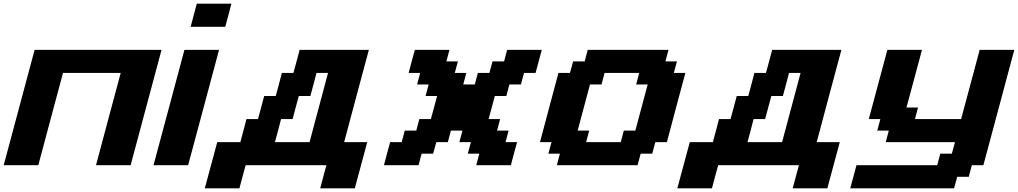

<svg xmlns="http://www.w3.org/2000/svg" viewBox="-20 -895 5514 1040"><path d="M500 0H687.5Q715.3 -104 771.2 -312.3Q827.1 -520.5 855 -625H167.5Q139.6 -520.5 83.7 -312.3Q27.8 -104 0 0H187.5Q209.5 -83 254.2 -250Q298.8 -417 321.3 -500H633.8Q611.3 -417 566.7 -250Q522 -83 500 0Z M811.5 0H999Q1026.9 -104 1082.8 -312.3Q1138.7 -520.5 1166.5 -625H979Q951.2 -520.5 895.3 -312.3Q839.4 -104 811.5 0ZM1012.7 -750H1200.2Q1206.1 -771 1217 -812.5Q1228 -854 1233.4 -875H1045.9Q1040.5 -854 1029.3 -812.5Q1018.1 -771 1012.7 -750Z M1714.4 125H1901.9Q1913.1 83.5 1935.5 0Q1958 -83.5 1969.2 -125H1844.2Q1866.2 -208.5 1910.9 -375.2Q1955.6 -542 1978 -625H1603Q1597.7 -604 1586.4 -562.3Q1575.2 -520.5 1569.3 -500H1506.8Q1501.5 -479 1490.5 -437.5Q1479.5 -396 1473.6 -375H1411.1Q1405.8 -354 1394.3 -312.3Q1382.8 -270.5 1377.4 -250H1314.9Q1309.6 -229 1298.6 -187.3Q1287.6 -145.5 1281.7 -125H1156.7Q1145.5 -83.5 1123 0Q1100.6 83.5 1089.4 125H1276.9Q1282.2 104 1293.5 62.5Q1304.7 21 1310.5 0H1748Q1742.2 21 1731 62.5Q1719.7 104 1714.4 125ZM1656.7 -125H1469.2Q1475.1 -145.5 1486.1 -187.3Q1497.1 -229 1502.4 -250H1564.9Q1570.3 -270.5 1581.5 -312.3Q1592.8 -354 1598.6 -375H1661.1Q1667 -395.5 1678 -437.3Q1689 -479 1694.3 -500H1756.8Q1740.2 -437.5 1706.8 -312.5Q1673.3 -187.5 1656.7 -125Z M2559.6 0H2747.1Q2752.4 -21 2763.7 -62.5Q2774.9 -104 2780.8 -125H2718.3L2734.9 -187.5H2672.4L2689 -250H2626.5Q2632.3 -270.5 2643.6 -312.3Q2654.8 -354 2660.2 -375H2722.7L2739.3 -437.5H2801.8L2818.4 -500H2880.9Q2886.7 -520.5 2897.9 -562.3Q2909.2 -604 2914.6 -625H2727.1L2710.4 -562.5H2647.9L2630.9 -500H2568.4L2551.8 -437.5H2489.3L2505.9 -500H2443.4L2460.4 -562.5H2397.9L2414.6 -625H2227.1Q2221.2 -604 2210 -562.3Q2198.7 -520.5 2193.4 -500H2255.9L2239.3 -437.5H2301.8L2285.2 -375H2347.7Q2342.3 -354 2330.8 -312.3Q2319.3 -270.5 2314 -250H2251.5L2234.9 -187.5H2172.4L2155.8 -125H2093.3Q2087.4 -104 2076.2 -62.5Q2064.9 -21 2059.6 0H2247.1L2263.7 -62.5H2326.2L2343.3 -125H2405.8L2422.4 -187.5H2484.9L2468.3 -125H2530.8L2513.7 -62.5H2576.2Z M2996.1 0H3433.6L3450.2 -62.5H3512.7L3529.8 -125H3592.3Q3608.9 -187.5 3642.1 -312.5Q3675.3 -437.5 3692.4 -500H3629.9L3647 -562.5H3584.5L3601.1 -625H3163.6L3147 -562.5H3084.5L3067.4 -500H3004.9Q2988.3 -437.5 2954.8 -312.5Q2921.4 -187.5 2904.8 -125H2967.3L2950.2 -62.5H3012.7ZM3342.3 -125H3154.8L3171.4 -187.5H3108.9Q3120.1 -229 3142.3 -312.3Q3164.6 -395.5 3175.8 -437.5H3238.3L3254.9 -500H3442.4L3425.8 -437.5H3488.3Q3477.1 -396 3454.8 -312.5Q3432.6 -229 3421.4 -187.5H3358.9Z M4273.9 125H4461.4Q4472.7 83.5 4495.1 0Q4517.6 -83.5 4528.8 -125H4403.8Q4425.8 -208.5 4470.5 -375.2Q4515.1 -542 4537.6 -625H4162.6Q4157.2 -604 4146 -562.3Q4134.8 -520.5 4128.9 -500H4066.4Q4061 -479 4050 -437.5Q4039.1 -396 4033.2 -375H3970.7Q3965.3 -354 3953.9 -312.3Q3942.4 -270.5 3937 -250H3874.5Q3869.1 -229 3858.2 -187.3Q3847.2 -145.5 3841.3 -125H3716.3Q3705.1 -83.5 3682.6 0Q3660.2 83.5 3648.9 125H3836.4Q3841.8 104 3853 62.5Q3864.3 21 3870.1 0H4307.6Q4301.8 21 4290.5 62.5Q4279.3 104 4273.9 125ZM4216.3 -125H4028.8Q4034.7 -145.5 4045.7 -187.3Q4056.6 -229 4062 -250H4124.5Q4129.9 -270.5 4141.1 -312.3Q4152.3 -354 4158.2 -375H4220.7Q4226.6 -395.5 4237.5 -437.3Q4248.5 -479 4253.9 -500H4316.4Q4299.8 -437.5 4266.4 -312.5Q4232.9 -187.5 4216.3 -125Z M4585.4 125H5147.9L5165 62.5H5227.5L5244.1 0H5306.6Q5334.5 -104 5390.4 -312.3Q5446.3 -520.5 5474.1 -625H5286.6Q5269.5 -562.5 5236.3 -437.5Q5203.1 -312.5 5186 -250H4936L4952.6 -312.5H4890.1L4974.1 -625H4786.6Q4770 -562.5 4736.3 -437.5Q4702.6 -312.5 4686 -250H4748.5L4731.9 -187.5H4794.4L4777.8 -125H5152.8L5135.7 -62.5H5073.2L5056.6 0H4619.1Q4613.8 21 4602.5 62.5Q4591.3 104 4585.4 125Z"/></svg>

Font: Faithful 32x
Style: SemiboldOblique
Weight: 400
Foundry: Faithful Resource Pack
Version: Version 1.0; January 27, 2023